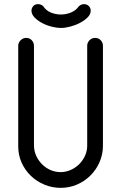

<svg xmlns="http://www.w3.org/2000/svg" viewBox="-20 -908 557 927"><path d="M274 -838Q299 -838 322.5 -847.5Q346 -857 360 -877Q371 -888 386 -888Q400 -888 409 -878.5Q418 -869 418 -857Q418 -839 403 -824Q388 -809 366 -797.5Q344 -786 319 -779.5Q294 -773 274 -773Q255 -773 230.5 -779Q206 -785 184 -796.5Q162 -808 147 -823.5Q132 -839 132 -857Q132 -868 140 -878Q148 -888 164 -888Q177 -888 188 -879Q202 -857 225.5 -847.5Q249 -838 274 -838ZM144 -207Q144 -180 154.5 -156.5Q165 -133 183 -115Q201 -97 224 -87Q247 -77 273 -77Q298 -77 321.5 -87.5Q345 -98 362.5 -115.5Q380 -133 390.5 -156Q401 -179 401 -205V-687Q401 -702 412 -713.5Q423 -725 439 -725Q456 -725 466.5 -713.5Q477 -702 477 -687V-205Q477 -163 461 -126Q445 -89 417 -61Q389 -33 352 -17Q315 -1 273 -1Q232 -1 194.5 -16.5Q157 -32 129 -59Q101 -86 84.5 -122.5Q68 -159 68 -201V-687Q68 -702 79.5 -713.5Q91 -725 107 -725Q123 -725 133.5 -713.5Q144 -702 144 -687Z"/></svg>

Font: VDS Compensated
Style: Light
Weight: 300
Designer: artmaker
Foundry: artmaker
Version: Version 1.000 2012 initial release